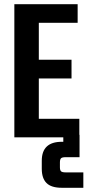

<svg xmlns="http://www.w3.org/2000/svg" viewBox="-20 -651 415 910"><path d="M291 166H375V239H273Q223 239 200.5 216.5Q178 194 178 149V111Q178 21 273 21H280V0H48V-631H348V-543H164V-368H319V-279H164V-88H356V-12H357V94H291Q275 94 269.5 99Q264 104 264 119V142Q264 156 269.5 161Q275 166 291 166Z"/></svg>

Font: Teko Medium
Style: Regular
Weight: 500
Designer: Manushi Parikh, Jonny Pinhorn
Foundry: Indian Type Foundry
Version: Version 1.106;PS 1.0;hotconv 1.0.78;makeotf.lib2.5.61930; tt